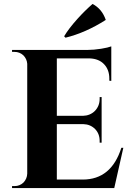

<svg xmlns="http://www.w3.org/2000/svg" viewBox="-20 -953 671 973"><path d="M305 -769Q328 -808 373 -858Q409 -898 449 -933Q497 -908 516 -852Q414 -787 312 -762ZM559 0H41V-10H54Q80 -10 99 -28Q117 -47 118 -73V-630Q116 -655 98 -673Q79 -690 54 -690H41V-700H424Q455 -700 493 -706Q529 -712 544 -718V-543L534 -544V-555Q534 -600 507 -628Q481 -655 436 -657H268V-366H400Q437 -367 461 -391Q485 -416 485 -452V-461H495V-230H485V-239Q485 -275 462 -299Q438 -323 402 -324H268V-43H399Q544 -43 595 -204H605Z"/></svg>

Font: Cinzel Bold(RUS BY LYAJKA)
Style: Regular
Weight: 700
Designer: Natanael Gama
Version: Version 1.001;PS 001.001;hotconv 1.0.56;makeotf.lib2.0.21325